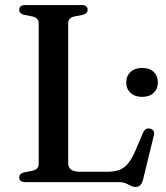

<svg xmlns="http://www.w3.org/2000/svg" viewBox="-20 -720 656 759"><path d="M307.5 -661.5 274.5 -655Q262.5 -652.5 256 -645.8Q249.5 -639 249.5 -628V-76Q249.5 -57.5 261.2 -49.2Q273 -41 297.5 -41H403Q432 -41 452 -48.5Q472 -56 487.2 -75Q502.5 -94 517 -128.5L545.5 -195.5Q550.5 -206 557 -209.8Q563.5 -213.5 573 -211.5Q583 -209.5 587 -202.5Q591 -195.5 588 -184L545.5 -10Q541.5 5 534.5 12Q527.5 19 515.5 19Q505.5 19 496.8 14.2Q488 9.5 477.5 4.8Q467 0 451 0H80.5Q68 0 62 -5Q56 -10 56 -18.5Q56 -33.5 75 -38.5L108 -45Q120 -47.5 126.5 -54.2Q133 -61 133 -72V-628Q133 -639 126.5 -645.8Q120 -652.5 108 -655L75 -661.5Q56 -666.5 56 -681.5Q56 -690.5 62 -695.2Q68 -700 80.5 -700H302Q314.5 -700 320.5 -695.2Q326.5 -690.5 326.5 -681.5Q326.5 -666.5 307.5 -661.5ZM542 -337Q513 -337 496 -353Q479 -369 479 -394Q479 -419.5 496 -435.5Q513 -451.5 542 -451.5Q571 -451.5 587.5 -435.5Q604 -419.5 604 -394Q604 -369 587.5 -353Q571 -337 542 -337Z"/></svg>

Font: Fraunces 10pt
Style: Regular
Weight: 400
Version: Version 1.000;[b76b70a41]